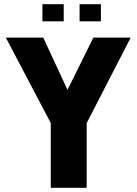

<svg xmlns="http://www.w3.org/2000/svg" viewBox="-20 -899 654 919"><path d="M223 0V-310L9 -717V-719H187L303 -469L427 -719H605V-718L395 -310V0ZM183 -797V-879H285V-797ZM361 -797V-879H463V-797Z"/></svg>

Font: Foldit Thin
Style: Bold
Weight: 700
Version: Version 1.003